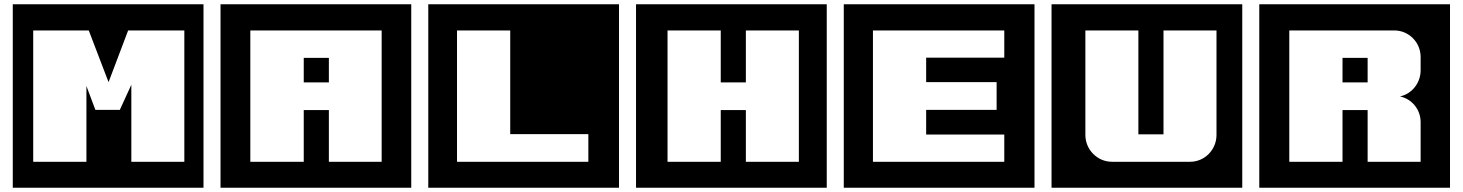

<svg xmlns="http://www.w3.org/2000/svg" viewBox="-20 -760 6872 902"><path d="M936 122V-740H40V122ZM846 0H597V-362L543 -244H428L386 -356V0H136V-617H397L490 -374L582 -617H846Z M1912 122V-740H1016V122ZM1773 0H1525V-243H1407V0H1156V-617H1773ZM1525 -373V-488H1407V-373Z M2888 122V-740H1992V122ZM2744 0H2127V-617H2377V-130H2744Z M3864 122V-740H2968V122ZM3733 0H3484V-243H3366V0H3116V-617H3366V-373H3484V-617H3733Z M4840 122V-740H3944V122ZM4698 0H4081V-617H4698V-489H4331V-374H4662V-244H4331V-128H4698Z M5816 122V-740H4920V122ZM5695 -126C5695 -57 5640 0 5571 0H5204C5135 0 5079 -57 5079 -126V-617H5328V-129H5446V-617H5695Z M6792 122V-740H5896V122ZM6654 0H6405V-243H6287V0H6037V-617H6530C6599 -617 6654 -561 6654 -492V-430C6654 -370 6613 -319 6557 -307C6613 -295 6654 -246 6654 -186ZM6405 -373V-488H6287V-373Z"/></svg>

Font: Takraf VEB
Style: Regular
Weight: 400
Designer: Jan Sonntag
Foundry: Jan Sonntag | S FONTS | www.sonntag.nl
Version: Version 2.001